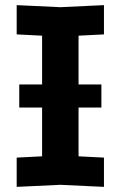

<svg xmlns="http://www.w3.org/2000/svg" viewBox="-20 -724 470 748"><path d="M45 4V-110L144 -115V-585L45 -590V-704L215 -696L385 -704V-590L286 -585V-115L385 -110V4L215 -4ZM55 -305V-395H375V-305Z"/></svg>

Font: Tektur SemiBold
Style: Regular
Weight: 600
Designer: Adam Jagosz
Foundry: Adam Jagosz
Version: Version 1.005;gftools[0.9.30]